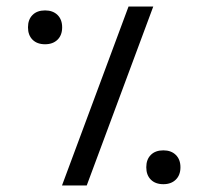

<svg xmlns="http://www.w3.org/2000/svg" viewBox="-20 -570 640 590"><path d="M375 -550H451L246.5 0H170.5ZM66 -486Q66 -510 80 -524Q94 -538 118.5 -538Q142.5 -538 156.8 -524Q171 -510 171 -486Q171 -462 156.8 -448Q142.5 -434 118.5 -434Q94 -434 80 -448Q66 -462 66 -486ZM429.5 -56Q429.5 -80 443.5 -94Q457.5 -108 482 -108Q506 -108 520.2 -94Q534.5 -80 534.5 -56Q534.5 -32 520.2 -18Q506 -4 482 -4Q457.5 -4 443.5 -18Q429.5 -32 429.5 -56Z"/></svg>

Font: JuliaMono Light
Style: Regular
Weight: 300
Monospace: yes
Designer: cormullion
Foundry: corm
Version: Version 0.054; ttfautohint (v1.8.4)